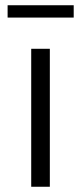

<svg xmlns="http://www.w3.org/2000/svg" viewBox="-20 -712 309 732"><path d="M99 0H170V-526H99ZM9 -645H261V-692H9Z"/></svg>

Font: Chess Sans
Style: Regular
Weight: 400
Designer: Wolf Bōese
Foundry: Wolf Bōese
Version: Version 7.223;Glyphs 3.3 (3306)